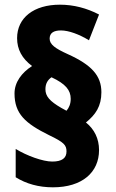

<svg xmlns="http://www.w3.org/2000/svg" viewBox="-20 -784 495 820"><path d="M42 -385C42 -298 88 -257 189 -207C254 -176 264 -164 264 -137C264 -109 245 -94 203 -94C163 -94 94 -119 47 -148V-27C92 1 145 16 206 16C331 16 403 -48 403 -143C403 -192 383 -232 347 -261C388 -294 413 -330 413 -390C413 -461 371 -507 269 -553C216 -577 192 -594 192 -619C192 -643 209 -654 240 -654C274 -654 319 -637 360 -612L403 -722C351 -749 295 -764 236 -764C124 -764 53 -708 53 -621C53 -573 74 -534 117 -502C73 -474 42 -433 42 -385ZM174 -403C174 -427 184 -443 200 -454C260 -426 282 -399 282 -362C282 -340 275 -324 264 -311L242 -323C192 -352 174 -373 174 -403Z"/></svg>

Font: Noto Sans Devanagari UI Condensed Black
Style: Regular
Weight: 900
Width: 3
Designer: Jelle Bosma - Monotype Design Team
Foundry: Monotype Imaging Inc.
Version: Version 2.004